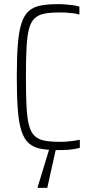

<svg xmlns="http://www.w3.org/2000/svg" viewBox="-20 -716 442 926"><path d="M261 8Q211 8 176.5 1.5Q142 -5 119.5 -24.5Q97 -44 84 -83Q71 -122 66 -185.5Q61 -249 61 -344Q61 -439 66 -502.5Q71 -566 84 -605Q97 -644 119.5 -663.5Q142 -683 176.5 -689.5Q211 -696 261 -696Q279 -696 298 -694.5Q317 -693 334 -690.5Q351 -688 363 -684V-646Q348 -650 332.5 -652Q317 -654 302 -655Q287 -656 270 -656Q225 -656 195.5 -650.5Q166 -645 147.5 -628Q129 -611 120 -577Q111 -543 108 -486.5Q105 -430 105 -344Q105 -258 108 -201.5Q111 -145 120 -111Q129 -77 147.5 -60Q166 -43 195.5 -37.5Q225 -32 270 -32Q295 -32 320.5 -35Q346 -38 365 -42V-3Q351 1 334 3.5Q317 6 299 7Q281 8 261 8ZM162 190V185L221 -8H251V-3L208 190Z"/></svg>

Font: Saira Condensed ExtraLight
Style: Regular
Weight: 250
Width: 3
Designer: Hector Gatti with collaboration of the Omnibus-Type team
Foundry: Omnibus-Type
Version: Version 1.101